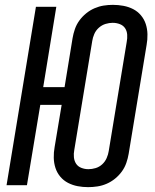

<svg xmlns="http://www.w3.org/2000/svg" viewBox="-20 -763 640 791"><path d="M343 8Q321 8 300 4Q279 0 260.5 -9.5Q242 -19 228.5 -35Q215 -51 208.5 -71Q202 -91 201.5 -113Q201 -135 205 -157L234 -331H146L91 0H7L128 -735H212L158 -404H246L279 -606Q282 -624 288.5 -643Q295 -662 307 -678.5Q319 -695 335 -708Q351 -721 369.5 -729Q388 -737 407 -740Q426 -743 445 -743Q467 -743 488.5 -739Q510 -735 528.5 -725.5Q547 -716 560.5 -700Q574 -684 580.5 -664Q587 -644 587.5 -622Q588 -600 584 -578L510 -129Q507 -111 500.5 -92Q494 -73 482 -56.5Q470 -40 454 -27Q438 -14 419.5 -6Q401 2 381.5 5Q362 8 343 8ZM344 -66Q359 -66 374 -70.5Q389 -75 401 -86Q413 -97 419.5 -112Q426 -127 428 -141L502 -590Q505 -605 504 -620Q503 -635 495.5 -646.5Q488 -658 474 -663.5Q460 -669 444 -669Q430 -669 415 -664.5Q400 -660 387.5 -649Q375 -638 368.5 -623Q362 -608 360 -594L286 -145Q283 -130 284.5 -115Q286 -100 293.5 -88.5Q301 -77 315 -71.5Q329 -66 344 -66Z"/></svg>

Font: Iosevka Extended Oblique
Style: Regular
Weight: 400
Width: 7
Italic angle: -9°
Monospace: yes
Designer: Belleve Invis
Foundry: Belleve Invis
Version: Version 32.0.1; ttfautohint (v1.8.4)